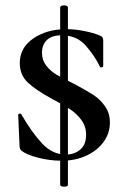

<svg xmlns="http://www.w3.org/2000/svg" viewBox="-20 -589 462 718"><path d="M220 -569Q226 -569 230 -567Q234 -565 234 -561V102Q234 109 220 109Q205 109 205 102V-561Q205 -565 209.5 -567Q214 -569 220 -569ZM258 -275Q303 -251 328.5 -234.5Q354 -218 372.5 -192Q391 -166 391 -131Q391 -91 367.5 -58.5Q344 -26 303 -7Q262 12 211 12Q165 12 121.5 0.5Q78 -11 61 -25Q53 -30 53 -46L48 -159Q48 -163 53 -164Q58 -165 60 -161Q98 -95 137 -53Q176 -11 226 -11Q258 -11 280 -29.5Q302 -48 302 -85Q302 -116 284.5 -140Q267 -164 242 -180.5Q217 -197 175 -219Q116 -251 85 -279.5Q54 -308 54 -353Q54 -411 105 -445.5Q156 -480 228 -480Q260 -480 295 -473Q330 -466 351 -457Q360 -454 363 -449.5Q366 -445 366 -437V-342Q366 -339 361 -337.5Q356 -336 354 -339Q335 -379 301 -418Q267 -457 211 -457Q173 -457 155 -439Q137 -421 137 -392Q137 -364 153 -343.5Q169 -323 192.5 -309Q216 -295 258 -275Z"/></svg>

Font: Cormorant Unicase
Style: Bold
Weight: 700
Designer: Christian Thalmann (Catharsis Fonts)
Foundry: Catharsis Fonts
Version: Version 4.000